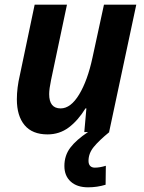

<svg xmlns="http://www.w3.org/2000/svg" viewBox="-20 -564 613 820"><path d="M358 123Q358 137 365 144.5Q372 152 385 152Q406 152 432 144L431 225Q395 236 356 236Q309 236 282 211.5Q255 187 255 145Q255 100 280.5 66.5Q306 33 356 0H340L349 -101H345Q313 -49 273.5 -19.5Q234 10 183 10Q118 10 85 -29.5Q52 -69 52 -140Q52 -189 65 -244L128 -544H266L198 -222Q190 -184 190 -162Q190 -101 239 -101Q282 -101 318 -160.5Q354 -220 375 -318L424 -544H562L446 0H447Q403 36 380.5 63.5Q358 91 358 123Z"/></svg>

Font: Noto Sans Display
Style: Bold Italic
Weight: 700
Italic angle: -12°
Designer: Monotype Design team
Foundry: Monotype Imaging Inc.
Version: Version 1.000